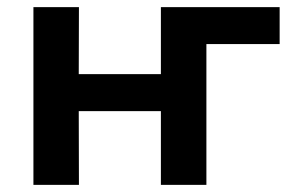

<svg xmlns="http://www.w3.org/2000/svg" viewBox="-20 -520 830 540"><path d="M74 0V-500H202L201.5 -311.5H432.5V-500H766.5V-396H560.5V0H432.5V-207.5H201.5L202 0Z"/></svg>

Font: Geologica Cursive Medium
Style: Regular
Weight: 500
Designer: Sindre Bremnes, Frode Helland
Foundry: Monokrom Skriftforlag AS
Version: Version 1.010;gftools[0.9.28]